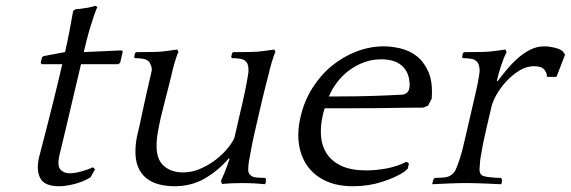

<svg xmlns="http://www.w3.org/2000/svg" viewBox="-20 -636 1983 667"><path d="M391.3 -413 397.5 -418 406.5 -457 402.4 -461 271 -455C274.1 -468.3 277.5 -482.3 281.2 -497C285 -511.7 288.9 -526 293.2 -540C297.4 -554 301.6 -567.2 305.8 -579.5C310 -591.8 314.1 -602.7 318.3 -612L310.2 -616C304.9 -613.3 296.1 -611 283.6 -609C271.1 -607 262.2 -605.7 256.7 -605L242.4 -604L234.1 -598C230 -574.7 225.7 -550.8 221.1 -526.5C216.4 -502.2 211.4 -478.3 206 -455L130.8 -441L125.9 -437L121.5 -418L124.3 -413H196.3C186.3 -369.7 176.8 -329.7 167.6 -293C158.5 -256.3 150.4 -224 143.2 -196C136.1 -168 130.1 -144.7 125.1 -126C120.1 -107.3 116.9 -95 115.5 -89C108.8 -59.7 110.2 -35.7 119.9 -17C129.6 1.7 151.5 11 185.5 11C200.1 11 217.5 8.5 237.7 3.5C257.8 -1.5 276.8 -9.3 294.6 -20L310.1 -48L302.7 -55C292.1 -49.7 278.8 -44.8 262.8 -40.5C246.8 -36.2 233.2 -34 221.8 -34C208.5 -34 197.8 -38.3 189.9 -47C181.9 -55.7 180.9 -73 186.9 -99C187.8 -103 190.3 -113.3 194.5 -130C198.7 -146.7 204 -168.8 210.4 -196.5C216.8 -224.2 224.3 -256.3 233.1 -293C241.9 -329.7 251.3 -369.7 261.4 -413Z M774.9 -86 777.4 -84C772.7 -69.3 767.5 -55 762 -41C756.4 -27 751.6 -15.7 747.6 -7L751.3 3C772.4 1 795.7 0 821 0C834.3 0 847.9 0.3 861.8 1C875.6 1.7 888.4 2.7 900.1 4L903 0L904.2 -14L901.2 -18C890.5 -18 880.1 -18.5 870 -19.5C859.9 -20.5 852.8 -23.7 848.7 -29C844.8 -32.3 842.7 -37.5 842.3 -44.5C841.9 -51.5 842.8 -62.7 845 -78C846.6 -84.7 847.8 -90.8 848.8 -96.5C849.8 -102.2 850.9 -108.3 852.1 -115C853.3 -121.7 854.8 -129.7 856.6 -139C858.4 -148.3 861 -160.3 864.4 -175L890.3 -287C893.6 -301.7 896.5 -313.5 899 -322.5C901.4 -331.5 903.3 -339.3 904.9 -346C906.4 -352.7 907.9 -358.3 909.3 -363C910.7 -367.7 912 -372.7 913.3 -378L917.2 -395C918.9 -402.3 921 -410 923.5 -418C926 -426 928.4 -433.5 930.7 -440.5C933 -447.5 935.1 -452.3 937 -455L933.1 -464L897 -459C884.5 -457 869.6 -455.8 852.2 -455.5C834.8 -455.2 820.4 -455 809 -455H791L786.4 -452L783.1 -438L786.2 -434C796.9 -434 807 -433.2 816.6 -431.5C826.2 -429.8 833.5 -425 838.3 -417C839.8 -415 841.1 -411.2 842.1 -405.5C843.1 -399.8 843.5 -393.3 843.1 -386C842.2 -379.3 841.3 -373 840.2 -367C839.2 -361 838 -354.3 836.6 -347C835.2 -339.7 833.6 -331.2 831.7 -321.5C829.8 -311.8 827.3 -300 824 -286L794 -156C788.7 -144.7 780.3 -132.2 768.9 -118.5C757.4 -104.8 743.7 -92 728 -80C712.2 -68 694.7 -57.8 675.4 -49.5C656.2 -41.2 636.2 -37 615.5 -37C588.2 -37 566 -44.7 548.8 -60C531.7 -75.3 523.4 -98.7 524 -130C523.8 -143.3 525.2 -159.2 528.5 -177.5C531.7 -195.8 535 -212.3 538.4 -227C540.4 -235.7 543 -246.3 546.3 -259C549.5 -271.7 553 -285 556.5 -299C560.1 -313 563.6 -326.8 567.1 -340.5C570.6 -354.2 573.6 -366.7 576.3 -378L580.2 -395C581.9 -402.3 584 -410 586.5 -418C589 -426 591.4 -433.5 593.7 -440.5C596 -447.5 598.1 -452.3 600 -455L596.1 -464L560 -459C546.8 -457 531.6 -455.8 514.2 -455.5C496.7 -455.2 482.4 -455 471 -455H453L449.3 -452L446.1 -438L448.2 -434C458.9 -434 469 -433.2 478.6 -431.5C488.2 -429.8 495.5 -425.3 500.5 -418C501.9 -415.3 503.6 -411.2 505.6 -405.5C507.6 -399.8 507.8 -393.3 506.1 -386L499.4 -357L489.4 -313.5C485.8 -297.8 482.4 -282.5 479.3 -267.5C476.1 -252.5 473.6 -240.7 471.6 -232C467.8 -212.7 463.5 -193.5 458.8 -174.5C454.1 -155.5 451.4 -137.3 450.7 -120C449.5 -94.7 452.3 -73.7 459.2 -57C466 -40.3 475.7 -27 488.4 -17C501.1 -7 515.8 0.2 532.5 4.5C549.1 8.8 567.1 11 586.5 11C625.8 11 661.1 1.8 692.3 -16.5C723.5 -34.8 751.1 -58 774.9 -86Z M1467.1 -269 1479.6 -293C1482.6 -331.7 1478.8 -362.8 1468.2 -386.5C1457.7 -410.2 1443.9 -428.5 1426.9 -441.5C1409.9 -454.5 1391.1 -463.3 1370.5 -468C1350 -472.7 1331 -475 1313.7 -475C1281 -475 1249.1 -469 1218 -457C1186.9 -445 1158.4 -428.3 1132.5 -407C1106.5 -385.7 1084.1 -360 1065.2 -330C1046.3 -300 1032.6 -266.7 1024.1 -230C1015.8 -194 1014.1 -161.3 1019 -132C1023.9 -102.7 1034.4 -77.3 1050.4 -56C1066.5 -34.7 1087.7 -18.2 1114 -6.5C1140.3 5.2 1171.1 11 1206.5 11C1242.5 11 1276.3 5.8 1308 -4.5C1339.8 -14.8 1365.1 -26.3 1384 -39L1396.5 -50L1400.7 -68L1392.1 -74C1369.5 -62.7 1345.8 -54.8 1321.2 -50.5C1296.5 -46.2 1273.8 -44 1253.2 -44C1217.8 -44 1189 -49.2 1166.7 -59.5C1144.5 -69.8 1127.5 -83.7 1115.8 -101C1104.2 -118.3 1097.3 -138.5 1095.3 -161.5C1093.3 -184.5 1095.2 -208.7 1101 -234L1103.9 -246.5C1104.9 -250.8 1106.3 -255.3 1108 -260H1226C1262.7 -260 1300.1 -260.3 1338.3 -261C1376.4 -261.7 1413.5 -262 1449.5 -262ZM1304.3 -430C1334.9 -430 1358.6 -422.8 1375.3 -408.5C1392 -394.2 1401.1 -374.3 1402.6 -349C1403.1 -345.7 1403.4 -342.3 1403.3 -339C1403.1 -335.7 1402.6 -332 1401.7 -328C1400.5 -322.7 1397.9 -318 1394 -314C1390.1 -310 1383.7 -307.7 1374.9 -307C1337.1 -305 1301.1 -303.5 1266.8 -302.5C1232.6 -301.5 1197.5 -301 1161.5 -301H1122.5C1129.8 -318.3 1139.5 -334.8 1151.4 -350.5C1163.4 -366.2 1177.2 -379.8 1192.9 -391.5C1208.6 -403.2 1225.7 -412.5 1244.3 -419.5C1263 -426.5 1282.9 -430 1304.3 -430Z M1708.7 -354 1706 -355C1709.8 -371.7 1714.6 -389 1720.5 -407C1726.3 -425 1732.8 -441 1740 -455L1736.1 -464L1700 -459C1686.8 -457 1671.6 -455.8 1654.2 -455.5C1636.8 -455.2 1622.4 -455 1611 -455H1593L1588.4 -452L1585.1 -438L1588.2 -434C1598.9 -434 1609 -433.2 1618.6 -431.5C1628.2 -429.8 1635.5 -425 1640.3 -417C1641.8 -415 1643.3 -411.2 1644.6 -405.5C1646 -399.8 1646.5 -393.3 1646.1 -386C1645.2 -379.3 1644.3 -373 1643.2 -367C1642.2 -361 1641 -354.3 1639.6 -347C1638.3 -339.7 1636.5 -331.2 1634.2 -321.5L1626 -286L1597.6 -163C1592.1 -139 1588 -122 1585.4 -112C1582.7 -102 1580.3 -93.7 1578.1 -87L1575 -78C1570.6 -64.7 1566.7 -54.3 1563.3 -47C1560 -39.7 1555.1 -33.7 1548.7 -29C1542.1 -23.7 1533.6 -20.5 1523 -19.5C1512.4 -18.5 1501.8 -18 1491.2 -18L1486.2 -14L1482 0L1482.1 4C1486.7 4 1494 3.7 1503.8 3C1513.6 2.3 1523.9 1.8 1534.7 1.5C1545.4 1.2 1555.6 0.8 1565.4 0.5C1575.1 0.2 1582.3 0 1587 0H1611C1615.7 0 1623.1 0.2 1633.4 0.5C1643.6 0.8 1654.4 1.2 1665.7 1.5C1676.9 1.8 1687.6 2.3 1697.8 3C1708 3.7 1715.4 4 1720.1 4L1723 0L1724 -13L1720.2 -18C1716.2 -18 1710.9 -18.2 1704.3 -18.5C1697.7 -18.8 1691 -19.3 1684.1 -20C1677.3 -20.7 1670.8 -21.7 1664.8 -23C1658.8 -24.3 1654.4 -26.3 1651.7 -29C1647.4 -33.7 1645.5 -40.5 1645.9 -49.5C1646.3 -58.5 1647 -68 1648 -78L1649.1 -87C1650.2 -91.7 1651 -96.2 1651.7 -100.5C1652.4 -104.8 1653.3 -110.2 1654.4 -116.5C1655.5 -122.8 1657 -130.5 1658.7 -139.5C1660.5 -148.5 1663 -160.3 1666.4 -175L1687 -264C1690 -277.3 1696.3 -292.2 1705.7 -308.5C1715.2 -324.8 1726.7 -340.3 1740.5 -355C1754.2 -369.7 1769.2 -381.8 1785.4 -391.5C1801.6 -401.2 1818.1 -406 1834.7 -406C1852.1 -406 1864 -402.2 1870.6 -394.5C1877.1 -386.8 1880.3 -378.3 1880.2 -369H1913.2L1943 -446L1937 -455C1933.1 -461 1924 -465.8 1909.9 -469.5C1895.7 -473.2 1882.7 -475 1870.7 -475C1853.3 -475 1836.9 -471 1821.4 -463C1805.9 -455 1791.4 -445 1778 -433C1764.5 -421 1752 -408 1740.5 -394C1728.9 -380 1718.3 -366.7 1708.7 -354Z"/></svg>

Font: Quattrocento
Style: Italic
Weight: 400
Italic angle: -13°
Designer: Pablo Impallari
Foundry: Pablo Impallari, Igino Marini, Branda Gallo
Version: Version 2.000